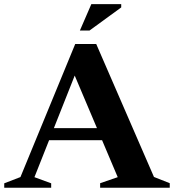

<svg xmlns="http://www.w3.org/2000/svg" viewBox="-32 -886 821 906"><path d="M169.5 -224.5V-281.5H510.5V-224.5ZM694.5 -51 769 -21.5V0H440.5V-21.5L523.5 -50L309.5 -555.5L331.5 -557L130.5 -50L209.5 -21V0H-12V-21L64.5 -50.5L323 -678.5H422ZM345 -742 399 -866.5H540V-851L390.5 -742Z"/></svg>

Font: Newsreader 24pt
Style: Bold
Weight: 700
Designer: Hugues Gentile
Foundry: Production Type
Version: Version 1.003